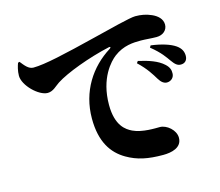

<svg xmlns="http://www.w3.org/2000/svg" viewBox="-109 -889 1217 1063"><g transform="rotate(-15 500.0 -357.0)"><path d="M824 -348C849 -348 867 -366 867 -389C868 -408 862 -426 842 -444C809 -475 757 -492 699 -505L691 -494C739 -449 762 -410 779 -382C793 -359 807 -349 824 -348ZM701 34C747 34 809 22 809 -36C809 -80 761 -120 722 -120C699 -120 621 -116 569 -141C536 -157 482 -191 482 -311C482 -465 558 -542 589 -566C644 -608 701 -610 745 -610C769 -610 804 -606 834 -606C872 -606 897 -630 897 -661C897 -694 871 -716 842 -729C811 -743 781 -748 749 -748C719 -748 600 -717 499 -692C318 -647 196 -619 132 -619C104 -619 85 -645 65 -670L56 -667C50 -651 42 -624 42 -596C42 -540 121 -463 172 -463C204 -463 225 -489 247 -503C307 -542 443 -593 564 -620C574 -622 575 -616 566 -610C452 -539 371 -418 371 -262C371 -128 422 -55 494 -13C554 22 614 34 701 34ZM925 -424C949 -424 963 -440 963 -464C963 -488 954 -508 929 -526C899 -547 850 -562 790 -570L783 -559C839 -514 858 -483 874 -461C892 -436 904 -424 925 -424Z"/></g></svg>

Font: GenKiMin2 TW H
Style: Regular
Weight: 900
Version: Version 2.100;PS 2.1;hotconv 16.6.51;makeotf.lib2.5.65220 DE